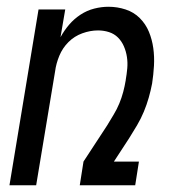

<svg xmlns="http://www.w3.org/2000/svg" viewBox="-20 -548 540 568"><path d="M8 0 94 -520H173L159 -438Q170 -458 184.5 -475Q199 -492 218 -504.5Q237 -517 258.5 -522.5Q280 -528 301 -528Q327 -528 351.5 -520Q376 -512 393.5 -494.5Q411 -477 420.5 -454Q430 -431 433.5 -405.5Q437 -380 435.5 -353.5Q434 -327 430 -301Q426 -280 420 -259Q414 -238 405.5 -217.5Q397 -197 385.5 -177.5Q374 -158 362 -139L317 -70H391L380 0H216L227 -70L297 -177Q306 -192 316 -208.5Q326 -225 333 -242Q340 -259 344.5 -276Q349 -293 352 -311V-312Q355 -329 356.5 -346Q358 -363 355.5 -379.5Q353 -396 346.5 -411Q340 -426 329 -437Q318 -448 302.5 -453Q287 -458 270 -458Q247 -458 223.5 -449.5Q200 -441 182.5 -423.5Q165 -406 155.5 -383Q146 -360 143 -337L87 0Z"/></svg>

Font: Iosevka Term Curly Oblique
Style: Regular
Weight: 400
Italic angle: -9°
Designer: Belleve Invis
Foundry: Belleve Invis
Version: Version 32.3.0